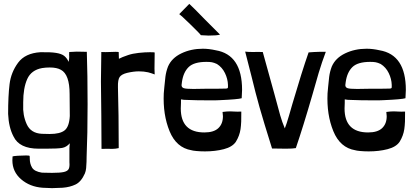

<svg xmlns="http://www.w3.org/2000/svg" viewBox="-20 -767 2137 993"><path d="M428 43Q433 -72 433 -227Q433 -383 429 -499L377 -500Q364 -500 338 -498Q337 -492 337.5 -485.5Q338 -479 338 -473Q338 -461 335 -447Q326 -467 312 -478Q298 -489 269.5 -493.5Q241 -498 189 -497Q110 -492 73.5 -442.5Q37 -393 29.5 -332Q22 -271 22 -178Q25 -108 50 -61Q80 2 180 2H218Q279 2 301.5 -2Q324 -6 341 -26Q340 -15 339.5 -9Q339 -3 339 2V35V72Q341 95 335.5 106.5Q330 118 310.5 122.5Q291 127 249 127Q217 127 197 126Q158 120 146 100Q134 80 134 54Q134 41 133 39Q131 37 114 37Q94 37 72 38.5Q50 40 45 42Q44 49 44 62Q44 121 89 160Q134 199 200 204Q230 206 249 206Q260 206 304 204Q342 201 371 187Q400 173 419 130Q424 118 425.5 102.5Q427 87 427.5 70Q428 53 428 43ZM198 -415Q217 -418 237 -418Q274 -418 295 -406Q340 -382 340 -281Q341 -238 341 -167Q338 -112 314.5 -93Q291 -74 237 -74Q211 -74 196 -75Q139 -78 118 -125Q97 -172 100 -226V-238Q100 -312 121 -358.5Q142 -405 198 -415Z M578 -499Q558 -499 546 -498Q537 -498 525.5 -497.5Q514 -497 504 -498Q502 -394 502 -346Q502 -287 504 -169L505 3Q521 2 536.5 2.5Q552 3 559 3Q577 3 594 -1V-5Q594 -179 590 -316Q589 -355 599 -369Q609 -383 637 -390Q671 -398 698 -398Q724 -398 746 -393Q765 -388 780 -382Q779 -392 779 -412L780 -495Q780 -497 756 -497Q730 -497 697.5 -493.5Q665 -490 642 -482Q627 -477 614.5 -472Q602 -467 595 -463Q595 -472 594.5 -478.5Q594 -485 594 -497Q594 -499 578 -499Z M1019 -585Q1045 -583 1059 -583Q1103 -583 1118 -588Q1118 -588 1041 -665Q980 -728 959 -747L907 -694Q914 -690 964 -641.5Q1014 -593 1019 -585ZM953 -250Q991 -248 1070 -248Q1107 -248 1118 -249Q1211 -253 1230 -259Q1232 -287 1232 -302Q1232 -484 1096 -507Q1061 -515 1029 -515Q968 -515 918 -491Q868 -467 849 -423Q839 -397 835.5 -370Q832 -343 830 -317.5Q828 -292 827 -284Q822 -174 857 -88.5Q892 -3 970 10Q975 12 995.5 14Q1016 16 1040 16Q1093 16 1137.5 4.5Q1182 -7 1200 -34Q1219 -65 1224 -99Q1229 -133 1228 -190Q1217 -189 1208.5 -189.5Q1200 -190 1194 -190Q1186 -191 1170 -191Q1152 -191 1131 -188Q1133 -172 1133 -166Q1133 -127 1109.5 -104.5Q1086 -82 1037 -82Q915 -82 915 -206L916 -235V-253Q928 -250 953 -250ZM1159 -317Q1159 -313 1157.5 -311.5Q1156 -310 1151 -309Q1139 -308 1043 -308Q1017 -307 980 -307Q942 -307 930.5 -311Q919 -315 919 -327Q919 -331 921 -343Q928 -393 955.5 -420Q983 -447 1048 -447Q1065 -447 1076 -445Q1087 -443 1102 -436Q1129 -419 1143.5 -389Q1158 -359 1159 -328Z M1281 -371Q1302 -284 1322.5 -211.5Q1343 -139 1387 1L1459 2Q1494 2 1510 -1Q1548 -112 1596 -278Q1611 -333 1628 -389.5Q1645 -446 1665 -499Q1641 -500 1605 -498Q1585 -496 1576 -496Q1541 -396 1492 -229Q1488 -215 1475 -170Q1462 -125 1453 -103Q1439 -136 1429 -171Q1419 -206 1398 -285Q1355 -442 1339 -498Q1324 -499 1311.5 -498.5Q1299 -498 1290 -498Q1263 -498 1248 -500Z M1800 -250Q1838 -248 1917 -248Q1954 -248 1965 -249Q2058 -253 2077 -259Q2079 -287 2079 -302Q2079 -484 1943 -507Q1908 -515 1876 -515Q1815 -515 1765 -491Q1715 -467 1696 -423Q1686 -397 1682.5 -370Q1679 -343 1677 -317.5Q1675 -292 1674 -284Q1669 -174 1704 -88.5Q1739 -3 1817 10Q1822 12 1842.5 14Q1863 16 1887 16Q1940 16 1984.5 4.5Q2029 -7 2047 -34Q2066 -65 2071 -99Q2076 -133 2075 -190Q2064 -189 2055.5 -189.5Q2047 -190 2041 -190Q2033 -191 2017 -191Q1999 -191 1978 -188Q1980 -172 1980 -166Q1980 -127 1956.5 -104.5Q1933 -82 1884 -82Q1762 -82 1762 -206L1763 -235V-253Q1775 -250 1800 -250ZM2006 -317Q2006 -313 2004.5 -311.5Q2003 -310 1998 -309Q1986 -308 1890 -308Q1864 -307 1827 -307Q1789 -307 1777.5 -311Q1766 -315 1766 -327Q1766 -331 1768 -343Q1775 -393 1802.5 -420Q1830 -447 1895 -447Q1912 -447 1923 -445Q1934 -443 1949 -436Q1976 -419 1990.5 -389Q2005 -359 2006 -328Z"/></svg>

Font: Londrina Solid Light
Style: Regular
Weight: 300
Designer: Marcelo Magalhaes
Foundry: Marcelo Magalhães
Version: Version 1.002